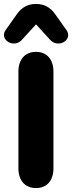

<svg xmlns="http://www.w3.org/2000/svg" viewBox="-27 -941 365 970"><path d="M155 9C212 9 243 -31 243 -90V-580C243 -639 211 -679 155 -679C98 -679 66 -639 66 -580V-90C66 -31 98 9 155 9ZM83 -739 155 -818 227 -739C270 -694 344 -742 308 -790L252 -869C227 -905 195 -921 155 -921C115 -921 83 -905 58 -869L2 -790C-33 -742 41 -694 83 -739Z"/></svg>

Font: SN Pro Heavy
Style: Regular
Weight: 800
Designer: Tobias Whetton
Foundry: Supernotes
Version: Version 1.001;Glyphs 3.2 (3249)